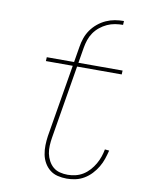

<svg xmlns="http://www.w3.org/2000/svg" viewBox="-85 -804 669 873"><g transform="rotate(10 250.0 -367.5)"><path d="M237 -592Q240 -612 247 -632.5Q254 -653 266.5 -671Q279 -689 296.5 -703.5Q314 -718 334 -727Q354 -736 374.5 -739.5Q395 -743 416 -743L415 -725Q397 -725 378.5 -722Q360 -719 342.5 -711Q325 -703 309.5 -690.5Q294 -678 283 -662Q272 -646 266 -628Q260 -610 257 -592ZM284 8Q262 8 241.5 3Q221 -2 205.5 -14.5Q190 -27 180 -44.5Q170 -62 166 -82.5Q162 -103 162.5 -124.5Q163 -146 166 -167L222 -502H98L99 -520H225L237 -592H257L245 -520H449L448 -502H242L186 -164Q183 -146 182 -127Q181 -108 184.5 -90.5Q188 -73 196.5 -57Q205 -41 218 -30Q231 -19 248.5 -14.5Q266 -10 285 -10Q303 -10 321.5 -14.5Q340 -19 356 -29Q372 -39 385 -53.5Q398 -68 407.5 -84.5Q417 -101 423 -118.5Q429 -136 432 -153L452 -151Q447 -131 440.5 -111.5Q434 -92 423 -73.5Q412 -55 397 -39Q382 -23 363.5 -12Q345 -1 324.5 3.5Q304 8 284 8Z"/></g></svg>

Font: Iosevka Term Curly Thin
Style: Italic
Weight: 100
Italic angle: -9°
Designer: Belleve Invis
Foundry: Belleve Invis
Version: Version 32.3.0